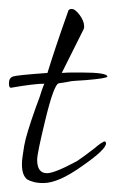

<svg xmlns="http://www.w3.org/2000/svg" viewBox="-22 -404 260 429"><path d="M75 5Q62 5 53 2.5Q44 0 39 -3Q27 -12 27 -37Q27 -45 28.5 -55Q30 -65 32 -78Q36 -102 58 -164Q63 -177 66.5 -187Q70 -197 72 -204L77 -217Q55 -217 3 -208H2Q-2 -208 -2 -218Q-2 -230 7 -233Q14 -236 84 -241Q92 -267 103.5 -301.5Q115 -336 130 -378Q131 -384 138 -384Q146 -384 156 -370.5Q166 -357 166 -345Q166 -341 165 -339L116 -241Q129 -242 139.5 -242Q150 -242 160 -242Q217 -242 218 -233Q218 -229 170 -225Q157 -224 147 -223.5Q137 -223 129 -221L110 -218Q99 -218 79 -135Q61 -61 61 -47Q61 -17 83 -17Q100 -17 150 -44Q156 -48 165 -54.5Q174 -61 187 -71Q207 -88 212 -88Q214 -88 215 -84Q215 -70 163 -34Q109 5 75 5Z"/></svg>

Font: Lovers Quarrel
Style: Regular
Weight: 400
Designer: Robert E. Leuschke
Foundry: Robert E. Leuschke
Version: Version 1.010; ttfautohint (v1.8.3)